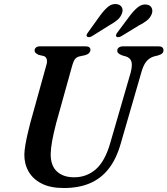

<svg xmlns="http://www.w3.org/2000/svg" viewBox="-20 -933 842 966"><path d="M534.5 -213 637.5 -568Q646.5 -602.5 641.5 -622Q636.5 -641.5 613.5 -649L595.5 -654Q581.5 -659.5 575.8 -664.8Q570 -670 570 -678.5Q570 -688 578 -694Q586 -700 601 -700H777.5Q790 -700 796.2 -694.8Q802.5 -689.5 802.5 -681Q802.5 -670.5 796.2 -664.5Q790 -658.5 775 -654L752.5 -648.5Q729.5 -640.5 715 -622Q700.5 -603.5 690 -565L587 -209Q565 -132.5 526.5 -83.5Q488 -34.5 432 -10.8Q376 13 301 13Q233.5 13 189.5 -9.5Q145.5 -32 123.8 -70.2Q102 -108.5 102.5 -156Q103 -175.5 107.5 -202.8Q112 -230 118.8 -259Q125.5 -288 132 -313L213.5 -606.5Q218.5 -622.5 215 -635Q211.5 -647.5 200 -651L174.5 -657Q163 -662.5 158.5 -667.2Q154 -672 154 -680.5Q154.5 -689 161.8 -694.5Q169 -700 182 -700H409.5Q435 -700 435 -682Q435 -674 428.8 -666.8Q422.5 -659.5 408.5 -655.5L379 -649Q365 -645.5 357.5 -635.8Q350 -626 344 -605.5L262.5 -313Q248.5 -258.5 242 -221.8Q235.5 -185 235 -158.5Q234.5 -100 266.2 -70.5Q298 -41 353 -41Q415.5 -41 461.8 -81Q508 -121 534.5 -213ZM485 -856.5Q505 -883.5 523.8 -899Q542.5 -914.5 565.5 -912.5Q584.5 -910.5 592.5 -897Q600.5 -883.5 593.5 -865.5Q587 -847 571.2 -833.2Q555.5 -819.5 531.5 -806.5L442 -750.5Q435 -746.5 428.2 -746Q421.5 -745.5 417.5 -749Q414 -753 416.2 -758.8Q418.5 -764.5 423.5 -771ZM635.5 -856.5Q656 -883 675.5 -898Q695 -913 717.5 -910Q736 -907.5 743 -893.5Q750 -879.5 743 -861.5Q735.5 -843 719.2 -830Q703 -817 679 -805L589 -750Q582 -746.5 575.2 -746Q568.5 -745.5 565 -749.5Q562 -754 564.5 -759.5Q567 -765 572 -771.5Z"/></svg>

Font: Fraunces Medium
Style: Italic
Weight: 500
Italic angle: -16°
Version: Version 1.000;[b76b70a41]